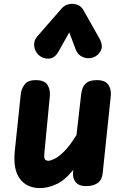

<svg xmlns="http://www.w3.org/2000/svg" viewBox="-20 -950 656 980"><path d="M184.5 10Q116.5 10 81.2 -37.8Q46 -85.5 55.5 -179L86 -469.5Q88.5 -495 105 -518Q121.5 -541 162.5 -541Q207 -541 222.2 -517Q237.5 -493 234.5 -460.5L206.5 -169.5Q204 -142.5 209.8 -136Q215.5 -129.5 228 -129.5Q237 -129.5 257.2 -138.8Q277.5 -148 306.5 -176.2Q335.5 -204.5 370.5 -261L394.5 -471Q396.5 -487.5 403 -503.5Q409.5 -519.5 426.2 -530.2Q443 -541 475.5 -541Q517.5 -541 533.2 -517Q549 -493 545.5 -460.5L504 -65Q500.5 -31 478 -15.5Q455.5 0 419.5 0Q382.5 0 366 -20.5Q349.5 -41 353 -74L354 -83Q311 -29.5 267.8 -9.8Q224.5 10 184.5 10ZM453 -656Q426 -648 401.2 -659.5Q376.5 -671 367 -696L333.5 -784.5L279.5 -688.5Q259.5 -652 229.5 -650.8Q199.5 -649.5 178 -668.5Q157.5 -688 154.5 -715.5Q151.5 -743 170 -764L294.5 -906.5Q305.5 -919 319.2 -924.8Q333 -930.5 347 -930.5Q364 -930.5 379.8 -923.5Q395.5 -916.5 406 -898L487.5 -753.5Q508 -717 494.2 -690.8Q480.5 -664.5 453 -656Z"/></svg>

Font: Edu SA Hand
Style: Regular
Weight: 400
Designer: Tina and Corey Anderson, Eben Sorkin, Mirko Velimirovic
Foundry: Google for Education
Version: Version 2.000